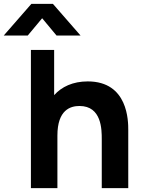

<svg xmlns="http://www.w3.org/2000/svg" viewBox="-92 -980 748 1000"><path d="M52.5 -795 127.5 -885 202.5 -795H327.5L183.5 -960H71.5L-72.5 -795ZM207 0V-274C207 -408 275 -428 322 -428C438 -428 438 -304 438 -255V0H576V-303C576 -348 576 -556 365 -556C287.5 -556 229 -528 190 -484.5V-720H69V0Z"/></svg>

Font: Manrope ExtraBold
Style: Regular
Weight: 800
Designer: Mikhail Sharanda
Foundry: Mikhail Sharanda
Version: Version 4.505